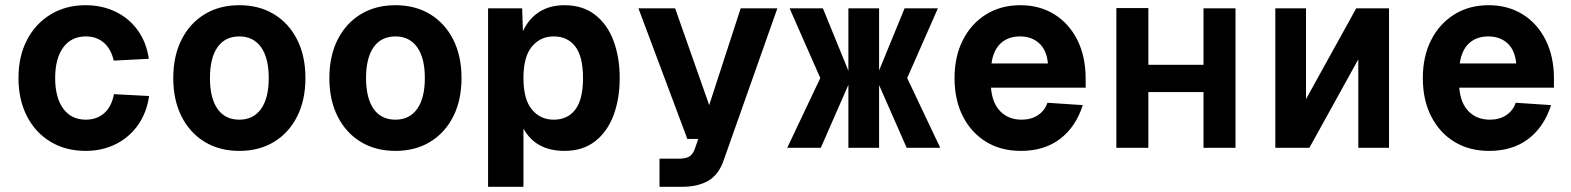

<svg xmlns="http://www.w3.org/2000/svg" viewBox="-20 -568 6040 738"><path d="M309 12Q233 12 174.5 -23Q116 -58 83.5 -121.5Q51 -185 51 -268Q51 -351 83.5 -414Q116 -477 174.5 -512.5Q233 -548 309 -548Q372 -548 424 -523Q476 -498 509.5 -451.5Q543 -405 552 -342L417 -335Q407 -380 379 -404Q351 -428 310 -428Q254 -428 223 -385.5Q192 -343 192 -268Q192 -193 223 -150.5Q254 -108 310 -108Q352 -108 380.5 -133Q409 -158 418 -206L553 -199Q544 -135 510.5 -87.5Q477 -40 425 -14Q373 12 309 12Z M900 12Q824 12 767 -22.5Q710 -57 678 -120Q646 -183 646 -268Q646 -353 678 -416Q710 -479 767 -513.5Q824 -548 900 -548Q976 -548 1033 -513.5Q1090 -479 1122 -416Q1154 -353 1154 -268Q1154 -183 1122 -120Q1090 -57 1033 -22.5Q976 12 900 12ZM900 -108Q954 -108 983.5 -149.5Q1013 -191 1013 -268Q1013 -345 983.5 -386.5Q954 -428 900 -428Q845 -428 816 -386.5Q787 -345 787 -268Q787 -191 816 -149.5Q845 -108 900 -108Z M1500 12Q1424 12 1367 -22.5Q1310 -57 1278 -120Q1246 -183 1246 -268Q1246 -353 1278 -416Q1310 -479 1367 -513.5Q1424 -548 1500 -548Q1576 -548 1633 -513.5Q1690 -479 1722 -416Q1754 -353 1754 -268Q1754 -183 1722 -120Q1690 -57 1633 -22.5Q1576 12 1500 12ZM1500 -108Q1554 -108 1583.5 -149.5Q1613 -191 1613 -268Q1613 -345 1583.5 -386.5Q1554 -428 1500 -428Q1445 -428 1416 -386.5Q1387 -345 1387 -268Q1387 -191 1416 -149.5Q1445 -108 1500 -108Z M1856 150V-536H1987L1990 -448Q2012 -496 2052.5 -522Q2093 -548 2150 -548Q2220 -548 2267.5 -511Q2315 -474 2338.5 -410.5Q2362 -347 2362 -268Q2362 -189 2338.5 -125.5Q2315 -62 2267.5 -25Q2220 12 2150 12Q2039 12 1992 -74V150ZM2108 -108Q2162 -108 2191.5 -147Q2221 -186 2221 -268Q2221 -350 2191.5 -389Q2162 -428 2108 -428Q2057 -428 2024.5 -389Q1992 -350 1992 -268Q1992 -186 2024.5 -147Q2057 -108 2108 -108Z M2515 150V42H2588Q2614 42 2628 34.5Q2642 27 2650 6L2664 -34H2622L2434 -536H2575L2706 -164L2827 -536H2968L2762 47Q2743 103 2703 126.5Q2663 150 2602 150Z M3006 0 3133 -268 3015 -536H3143L3241 -296V-536H3359V-297L3457 -536H3585L3467 -268L3594 0H3465L3359 -241V0H3241V-242L3135 0Z M3904 12Q3828 12 3771 -22.5Q3714 -57 3681.5 -120Q3649 -183 3649 -268Q3649 -351 3681 -414Q3713 -477 3770 -512.5Q3827 -548 3902 -548Q3976 -548 4032.5 -513Q4089 -478 4121 -414.5Q4153 -351 4153 -265V-231H3789Q3794 -171 3825.5 -139.5Q3857 -108 3907 -108Q3944 -108 3970 -125.5Q3996 -143 4006 -173L4142 -164Q4115 -80 4054.5 -34Q3994 12 3904 12ZM3791 -324H4008Q4003 -376 3974 -402Q3945 -428 3901 -428Q3855 -428 3826.5 -401.5Q3798 -375 3791 -324Z M4271 0V-537H4394V-319H4606V-536H4729V0H4606V-214H4394V0Z M4882 0V-536H5000V-187L5193 -536H5319V0H5201V-340L5013 0Z M5704 12Q5628 12 5571 -22.5Q5514 -57 5481.5 -120Q5449 -183 5449 -268Q5449 -351 5481 -414Q5513 -477 5570 -512.5Q5627 -548 5702 -548Q5776 -548 5832.5 -513Q5889 -478 5921 -414.5Q5953 -351 5953 -265V-231H5589Q5594 -171 5625.5 -139.5Q5657 -108 5707 -108Q5744 -108 5770 -125.5Q5796 -143 5806 -173L5942 -164Q5915 -80 5854.5 -34Q5794 12 5704 12ZM5591 -324H5808Q5803 -376 5774 -402Q5745 -428 5701 -428Q5655 -428 5626.5 -401.5Q5598 -375 5591 -324Z"/></svg>

Font: Geist Mono
Style: Bold
Weight: 700
Monospace: yes
Designer: Basement.studio, Andrés Briganti, Mateo Zaragoza
Foundry: Basement.studio, Vercel, Andrés Briganti, Guido Ferreyra, Mateo Zaragoza
Version: Version 1.500; ttfautohint (v1.8.4.7-5d5b)